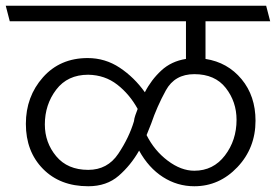

<svg xmlns="http://www.w3.org/2000/svg" viewBox="-31 -700 960 668"><path d="M858 -280Q858 -185 795 -118.5Q732 -52 645 -52Q586 -52 536 -84Q486 -116 453 -176Q424 -125 382 -88.5Q340 -52 276 -52Q178 -52 118.5 -112.5Q59 -173 59 -269Q59 -364 118.5 -431Q178 -498 274 -498Q335 -498 385.5 -464.5Q436 -431 473 -379Q495 -422 530 -454.5Q565 -487 616 -495V-626H3L-11 -680H895L909 -626H684V-495Q761 -483 809.5 -424.5Q858 -366 858 -280ZM792 -283Q792 -346 754.5 -394Q717 -442 645 -442Q577 -442 546 -385.5Q515 -329 495 -270L479 -230Q506 -176 552.5 -141Q599 -106 645 -106Q711 -106 751.5 -159Q792 -212 792 -283ZM276 -109Q343 -109 380.5 -165Q418 -221 435 -278Q436 -288 440 -299.5Q444 -311 448 -321Q420 -372 377 -405.5Q334 -439 276 -440Q204 -440 164.5 -388Q125 -336 125 -267Q125 -204 164.5 -156.5Q204 -109 276 -109Z"/></svg>

Font: Palanquin Light
Style: Regular
Weight: 300
Designer: Pria Ravichandran
Version: Version 1.0.4